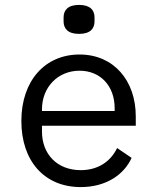

<svg xmlns="http://www.w3.org/2000/svg" viewBox="-20 -750 640 782"><path d="M309 12C411 12 485 -38 516 -107L457 -147C430 -91 378 -57 309 -57C212 -57 151 -123 151 -214V-238H533V-276C533 -422 443 -528 304 -528C164 -528 67 -422 67 -257C67 -94 161 12 309 12ZM304 -462C389 -462 447 -400 447 -309V-298H151V-305C151 -395 216 -462 304 -462ZM302 -612C348 -612 365 -634 365 -663V-679C365 -708 348 -730 302 -730C256 -730 239 -708 239 -679V-663C239 -634 256 -612 302 -612Z"/></svg>

Font: IBM Plex Mono
Style: Regular
Weight: 400
Monospace: yes
Designer: Mike Abbink, Paul van der Laan, Pieter van Rosmalen
Foundry: Bold Monday
Version: Version 2.004